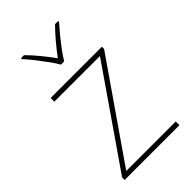

<svg xmlns="http://www.w3.org/2000/svg" viewBox="-231 -841 919 919"><g transform="rotate(-45 228.0 -381.5)"><path d="M412 0H41V-17L377 -503H68V-528H415V-513L77 -25H412ZM354 -763V-757Q336 -737 313.5 -709.5Q291 -682 270.5 -654.5Q250 -627 238 -606H216Q204 -627 184 -654.5Q164 -682 142.5 -709.5Q121 -737 102 -757V-763H123Q151 -735 178.5 -701Q206 -667 227 -638Q248 -667 276.5 -701Q305 -735 333 -763Z"/></g></svg>

Font: Noto Sans Cherokee Thin
Style: Regular
Weight: 100
Designer: Monotype Design Team
Foundry: Monotype Imaging Inc.
Version: Version 2.001; ttfautohint (v1.8.4.7-5d5b)